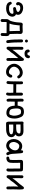

<svg xmlns="http://www.w3.org/2000/svg" viewBox="2664 -3478 1016 6385"><g transform="rotate(90 3172.5 -286.0)"><path d="M268 18 233 17Q78 13 40 -112L39 -121Q39 -135 50 -149Q63 -168 88 -168Q122 -168 137 -123L150 -105L154 -103Q160 -97 166 -94L172 -90L188 -84H189Q230 -78 283 -78Q298 -78 312 -81L349 -88L357 -91Q371 -96 388 -106L399 -113Q407 -119 414 -126L422 -136Q422 -138 423.5 -140Q425 -142 426 -144.5Q427 -147 429 -150Q431 -153 432.5 -157Q434 -161 435 -163Q438 -169 438 -172.5Q438 -176 438.5 -176.5Q439 -177 439 -179V-188Q438 -190 438 -193Q438 -202 435 -209L433 -211Q429 -215 428 -216Q427 -217 425 -218L413 -223H409Q399 -225 382 -225Q363 -225 343 -221Q302 -214 260 -214Q239 -216 227.5 -231Q216 -246 216 -264Q216 -281 228 -294Q240 -307 256 -309Q294 -315 307 -320Q309 -320 310 -321Q335 -330 345 -336L354 -341Q365 -350 366.5 -352Q368 -354 369.5 -356Q371 -358 373 -361Q374 -364 375 -366Q376 -368 376 -369Q376 -370 377 -379Q377 -386 376 -388L372 -396L369 -401Q360 -410 358.5 -412Q357 -414 355 -415.5Q353 -417 352.5 -417.5Q352 -418 331 -432Q305 -444 291 -447L273 -450Q263 -451 242 -451H240V-452Q212 -450 193 -444Q184 -441 182.5 -440.5Q181 -440 180 -439.5Q179 -439 178 -438.5Q177 -438 175.5 -437Q174 -436 173 -435L172 -434Q152 -409 146 -391Q157 -378 157 -361Q157 -345 148 -332Q133 -312 109 -312Q94 -312 81 -321Q49 -345 49 -380Q49 -427 82 -474Q127 -547 247 -547Q322 -547 388 -509Q473 -460 473 -377Q473 -341 454 -310Q514 -286 529 -227Q536 -205 536 -191Q536 -179 533 -165Q523 -96 472 -49Q391 18 268 18Z M1128 202Q1116 202 1100.5 194Q1085 186 1082 167Q1079 148 1079 128Q1079 107 1081 92L1083 4Q830 4 784 2L761 1L723 3Q722 4 719.5 4Q717 4 714 5Q714 8 713 10L712 97Q711 125 711 154Q710 174 696.5 188Q683 202 663 202Q643 202 629.5 188Q616 174 615 154L616 97L617 83V-1Q617 -47 638 -67Q657 -89 668 -111L673 -124H674L675 -129Q697 -186 710 -259L720 -321L725 -375Q729 -496 746 -511Q758 -534 796 -534Q806 -534 818 -531Q824 -531 830 -529L873 -528Q957 -528 1000 -532L1018 -533Q1070 -533 1089.5 -510.5Q1109 -488 1109 -459V-456Q1105 -435 1105 -352Q1105 -282 1109 -201Q1112 -152 1113 -93Q1139 -93 1156 -76Q1180 -42 1180 -1L1176 154Q1176 167 1169 178Q1155 202 1128 202ZM939 -92Q957 -93 976 -93H1017Q1016 -151 1013 -200Q1009 -278 1009 -346L1010 -424Q1011 -430 1011 -437Q974 -433 920 -433L851 -432L829 -433L825 -434H824Q824 -422 823 -411Q822 -400 822 -388Q818 -316 803 -234Q789 -151 764 -94H798Q864 -92 939 -92Z M1345 -608Q1325 -608 1310.5 -622.5Q1296 -637 1296 -657Q1296 -677 1310.5 -691.5Q1325 -706 1345 -706Q1365 -706 1379.5 -691.5Q1394 -677 1394 -657Q1394 -637 1379.5 -622.5Q1365 -608 1345 -608ZM1412 -46Q1413 -40 1413 -34Q1413 -21 1406 -7Q1399 7 1378 14Q1372 15 1367 15Q1354 15 1338.5 7.5Q1323 0 1318 -20Q1300 -141 1296 -257.5Q1292 -374 1292 -495Q1292 -515 1306.5 -529.5Q1321 -544 1341 -544Q1361 -544 1375.5 -529.5Q1390 -515 1390 -495V-443Q1390 -351 1393 -265Q1395 -207 1400 -149L1406 -91L1408 -77Q1408 -74 1409 -71Q1410 -59 1412 -46Z M1961 10Q1922 10 1913 -25Q1909 -54 1909 -83Q1909 -88 1910 -95.5Q1911 -103 1911 -131L1910 -154Q1908 -193 1908 -232Q1908 -284 1913 -387Q1874 -337 1771 -218L1769 -215Q1766 -212 1764 -208L1753 -191Q1724 -144 1694 -114Q1681 -102 1669 -87Q1669 -86 1668 -85Q1667 -84 1666 -82Q1665 -80 1662 -77Q1635 -39 1625 -19Q1608 4 1583 4Q1580 4 1563.5 2.5Q1547 1 1537 -30Q1533 -49 1533 -69Q1533 -82 1535 -96Q1538 -119 1538 -142Q1538 -309 1537 -334V-418Q1537 -442 1540 -478V-495L1539 -498Q1538 -501 1538 -506Q1538 -519 1546 -534Q1557 -556 1586 -556Q1598 -556 1613 -548Q1628 -540 1632 -520.5Q1636 -501 1636 -482Q1636 -468 1634 -455L1633 -417V-338Q1634 -308 1634 -191L1636 -192L1642 -200Q1643 -200 1643.5 -201Q1644 -202 1645 -203Q1646 -204 1646 -205Q1665 -229 1673 -245Q1697 -280 1724 -311Q1801 -399 1829 -434Q1831 -437 1834 -440.5Q1837 -444 1837 -445L1848 -459Q1876 -499 1893 -518L1906 -534V-535L1915 -549Q1930 -573 1957 -573Q1976 -573 1991 -559Q2011 -542 2011 -413Q2011 -377 2008 -340Q2005 -253 2005 -222L2006 -161L2007 -133L2005 -69L2007 -39Q2007 -25 1999 -11Q1988 10 1961 10ZM1764 -593Q1669 -593 1636 -662Q1627 -683 1627 -708Q1627 -740 1649 -757Q1662 -765 1675 -765Q1716 -765 1724 -723Q1724 -708 1726 -702Q1728 -690 1765 -690Q1815 -690 1819 -723Q1819 -756 1848 -769Q1859 -774 1869 -774Q1882 -774 1899 -762Q1916 -750 1916 -723Q1916 -662 1872 -625Q1834 -593 1764 -593Z M2373 21Q2294 21 2225 -25Q2129 -91 2105 -204Q2101 -228 2101 -252Q2101 -341 2177 -431Q2260 -525 2386 -535Q2516 -535 2581 -424Q2588 -412 2588 -400Q2588 -372 2563 -357Q2551 -351 2538 -351Q2510 -351 2497 -375L2485 -393V-394L2464 -415Q2458 -421 2442 -428Q2433 -434 2393 -437Q2345 -437 2287 -400Q2270 -390 2245 -360Q2244 -358 2242 -357Q2221 -330 2213 -307L2208 -293Q2200 -263 2200 -255Q2198 -251 2198 -240Q2198 -222 2210 -189L2211 -188Q2220 -167 2233 -149L2235 -148Q2263 -114 2312 -88Q2315 -88 2316 -87Q2317 -86 2356 -76L2369 -75L2398 -77L2416 -83Q2438 -95 2458 -126L2459 -130Q2463 -139 2466 -150Q2471 -169 2489 -179Q2500 -186 2513 -186Q2519 -186 2526 -184Q2561 -173 2561 -136Q2557 -82 2509 -32Q2458 21 2373 21Z M3107 20Q3101 20 3094 18Q3059 7 3059 -29Q3059 -35 3060.5 -41Q3062 -47 3063 -53L3064 -62Q3067 -87 3067 -110L3066 -137Q3063 -170 3063 -220L2995 -221Q2970 -222 2782 -222V-205Q2782 -33 2759 -7Q2746 7 2725 7Q2707 7 2692 -6.5Q2677 -20 2677 -39V-41Q2687 -134 2687 -227L2686 -273Q2686 -383 2688 -391L2689 -438Q2689 -453 2688 -467L2686 -492Q2686 -507 2693 -522Q2704 -543 2732 -543Q2772 -543 2779 -508Q2784 -468 2784 -428L2783 -388L2782 -318Q2978 -318 3015 -316H3063V-493Q3063 -512 3077 -526.5Q3091 -541 3111 -541Q3130 -541 3144.5 -526.5Q3159 -512 3159 -493V-239L3160 -175Q3163 -147 3163 -119Q3163 -4 3130 14Q3119 20 3107 20Z M3744 -86 3756 -87Q3774 -91 3774 -92L3784 -97Q3784 -98 3786 -99.5Q3788 -101 3791 -104L3801 -122Q3801 -123 3802 -124Q3803 -125 3803 -126.5Q3803 -128 3804 -129Q3813 -151 3823 -197Q3825 -214 3826 -216Q3828 -236 3828 -255Q3828 -300 3823 -314Q3817 -373 3778 -450Q3770 -459 3760 -465Q3731 -478 3686 -478Q3651 -476 3623 -460Q3607 -437 3605 -432Q3603 -427 3601 -423Q3589 -386 3589 -375Q3588 -368 3587 -301Q3595 -186 3611 -157Q3611 -155 3613 -153L3621 -136H3622L3627 -128L3642 -113Q3683 -86 3744 -86ZM3742 10Q3650 10 3590 -33Q3501 -98 3495 -267H3449Q3430 -267 3410.5 -268Q3391 -269 3368 -269Q3363 -269 3361 -268L3359 -156Q3357 -133 3357 -111Q3357 -77 3361 -42Q3361 -22 3345.5 -8.5Q3330 5 3313 5Q3294 5 3279 -9Q3261 -28 3261 -113Q3261 -136 3263 -159Q3265 -206 3265 -359Q3265 -412 3263 -424Q3261 -444 3261 -465Q3261 -497 3266 -529Q3271 -549 3289 -558Q3301 -564 3314 -564Q3360 -560 3360 -516Q3360 -503 3358 -501Q3358 -494 3357 -489Q3357 -463 3359 -433Q3361 -409 3361 -364L3470 -363H3492Q3496 -425 3530 -490Q3548 -528 3584 -550Q3633 -574 3693 -574Q3773 -574 3825 -537Q3861 -512 3882 -452Q3923 -358 3923 -260Q3923 -225 3918 -189Q3904 -83 3854 -32Q3805 10 3742 10Z M4121 -314 4235 -316Q4300 -318 4346 -328Q4420 -360 4420 -412Q4420 -425 4417 -433Q4410 -462 4313 -462Q4227 -462 4190 -461Q4167 -460 4119 -460ZM4155 -76Q4238 -76 4282 -80Q4349 -80 4394 -95Q4426 -111 4429 -114Q4445 -128 4447 -153Q4447 -163 4439 -179Q4430 -201 4351 -214Q4350 -214 4350 -215Q4305 -220 4228 -220Q4187 -218 4122 -218L4123 -76ZM4154 20H4081Q4062 20 4048 6Q4034 -8 4033 -28Q4027 -39 4027 -52Q4027 -163 4025 -278.5Q4023 -394 4023 -515Q4024 -535 4037.5 -549Q4051 -563 4071 -563Q4086 -563 4098 -554Q4118 -556 4144 -556Q4175 -556 4200 -557Q4225 -558 4336 -558Q4433 -558 4481 -508Q4516 -467 4516 -411Q4516 -333 4451 -287Q4543 -248 4543 -150Q4543 -126 4534 -103Q4521 -66 4492 -42Q4411 19 4276 19L4243 18Q4194 20 4154 20Z M4704 -204Q4704 -207 4703 -208ZM4827 -80Q4845 -82 4862 -88Q4899 -106 4929 -143Q4930 -143 4930 -144Q4950 -169 4961 -196Q4978 -236 4978 -258Q4980 -267 4980 -285Q4979 -297 4977.5 -307.5Q4976 -318 4970 -336Q4970 -337 4969 -337Q4966 -345 4954 -363Q4951 -366 4949 -370Q4934 -384 4932 -385Q4922 -393 4903 -402Q4900 -403 4898 -405Q4867 -417 4832 -419Q4830 -418 4823 -418L4799 -411Q4786 -406 4771 -393Q4752 -373 4736 -351Q4715 -310 4708 -280Q4705 -260 4704 -258L4703 -232L4704 -206Q4704 -187 4715 -161Q4715 -159 4717 -155Q4731 -124 4755 -105Q4759 -103 4767 -97L4786 -88Q4804 -80 4827 -80ZM4978 -258 4979 -263V-259ZM4824 17Q4708 12 4644 -85Q4605 -154 4605 -230Q4605 -364 4696 -456Q4758 -516 4839 -516Q4911 -516 4980 -470L4977 -497Q4977 -511 4984 -525Q4994 -547 5024 -547Q5037 -547 5052 -540Q5082 -525 5088 -329Q5092 -161 5119 -87H5120L5129 -69Q5142 -56 5142 -33Q5142 -15 5128 -1Q5114 13 5091 13Q5073 13 5057 -3Q5027 -44 5015 -94Q4981 -45 4932 -14.5Q4883 16 4824 17Z M5631 10Q5619 10 5607 3Q5582 -12 5582 -38Q5582 -51 5586 -68Q5589 -79 5589 -90L5587 -142L5584 -448H5395V-412Q5398 -319 5398 -226Q5398 -179 5393 -128Q5390 -76 5361 -40Q5316 10 5235 10Q5215 10 5201 -4Q5187 -18 5187 -38Q5187 -58 5201 -71.5Q5215 -85 5235 -86Q5249 -86 5251 -88Q5260 -89 5268 -92Q5270 -92 5276 -95Q5278 -95 5283 -98.5Q5288 -102 5288.5 -103.5Q5289 -105 5291 -106Q5294 -111 5294 -113Q5294 -115 5295 -118Q5302 -155 5302 -261Q5302 -292 5301 -322L5298 -476Q5298 -543 5374 -543L5448 -544Q5522 -544 5585 -543Q5616 -543 5636 -539Q5681 -530 5681 -460Q5684 -118 5686 -71Q5686 -36 5671.5 -13Q5657 10 5631 10Z M6233 10Q6194 10 6185 -25Q6181 -54 6181 -83Q6181 -88 6182 -95.5Q6183 -103 6183 -131L6182 -154Q6180 -193 6180 -232Q6180 -284 6185 -387Q6146 -337 6043 -218L6041 -215Q6038 -212 6036 -208L6025 -191Q5996 -144 5966 -114Q5953 -102 5941 -87Q5941 -86 5940 -85Q5939 -84 5938 -82Q5937 -80 5934 -77Q5907 -39 5897 -19Q5880 4 5855 4Q5852 4 5835.5 2.5Q5819 1 5809 -30Q5805 -49 5805 -69Q5805 -82 5807 -96Q5810 -119 5810 -142Q5810 -309 5809 -334V-418Q5809 -442 5812 -478V-495L5811 -498Q5810 -501 5810 -506Q5810 -519 5818 -534Q5829 -556 5858 -556Q5870 -556 5885 -548Q5900 -540 5904 -520.5Q5908 -501 5908 -482Q5908 -468 5906 -455L5905 -417V-338Q5906 -308 5906 -191L5908 -192L5914 -200Q5915 -200 5915.5 -201Q5916 -202 5917 -203Q5918 -204 5918 -205Q5937 -229 5945 -245Q5969 -280 5996 -311Q6073 -399 6101 -434Q6103 -437 6106 -440.5Q6109 -444 6109 -445L6120 -459Q6148 -499 6165 -518L6178 -534V-535L6187 -549Q6202 -573 6229 -573Q6248 -573 6263 -559Q6283 -542 6283 -413Q6283 -377 6280 -340Q6277 -253 6277 -222L6278 -161L6279 -133L6277 -69L6279 -39Q6279 -25 6271 -11Q6260 10 6233 10Z"/></g></svg>

Font: Bad Comic
Style: Regular
Weight: 400
Designer: GGBotNet
Foundry: f0n7
Version: 0.9